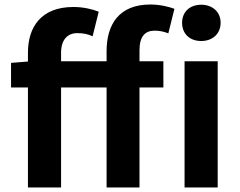

<svg xmlns="http://www.w3.org/2000/svg" viewBox="-20 -832 1064 852"><path d="M453 0H599V-444H705V-560H599V-608C599 -670 623 -696 667 -696C686 -696 707 -692 727 -684L754 -793C729 -802 691 -812 647 -812C507 -812 453 -722 453 -605V-560H251V-598C251 -656 280 -685 323 -685C352 -685 371 -680 391 -671L418 -780C391 -791 350 -801 306 -801C163 -801 104 -713 104 -598V-559L29 -553V-444H104V0H251V-444H453ZM799 0H946V-560H799ZM873 -650C923 -650 959 -682 959 -731C959 -779 923 -811 873 -811C822 -811 788 -779 788 -731C788 -682 822 -650 873 -650Z"/></svg>

Font: Noto Sans HK
Style: Bold
Weight: 700
Designer: Ryoko NISHIZUKA 西塚涼子 (kana, bopomofo & ideographs); Paul D. Hunt (Latin, Greek & Cyrillic); Sandoll Communications 산돌커뮤니
Foundry: Adobe
Version: Version 2.002;hotconv 1.0.116;makeotfexe 2.5.65601